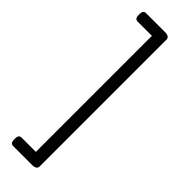

<svg xmlns="http://www.w3.org/2000/svg" viewBox="-336 -961 1047 1047"><g transform="rotate(45 187.5 -437.5)"><path d="M39 42Q39 24 44.5 17Q50 10 61 10H171V-885H61Q50 -885 44.5 -892.5Q39 -900 39 -918Q39 -936 44.5 -943Q50 -950 61 -950H206Q242 -950 242 -927V51Q242 75 206 75H61Q50 75 44.5 67.5Q39 60 39 42Z"/></g></svg>

Font: Playwrite GB S Light
Style: Regular
Weight: 300
Designer: Veronika Burian, José Scaglione
Foundry: TypeTogether
Version: Version 1.002